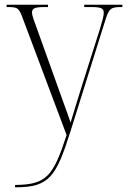

<svg xmlns="http://www.w3.org/2000/svg" viewBox="-20 -556 544 816"><path d="M44 230V240H48C190 240 219 193 279 4L425 -462C443 -520 449 -526 495 -526H500V-536H338V-526H371C414 -526 421 -518 421 -501C421 -488 414 -464 405 -434L327 -188C309 -129 292 -76 280 -35C265 -80 238 -151 210 -231L140 -426C124 -470 116 -490 116 -502C116 -519 125 -526 168 -526H184V-536H8V-526H13C57 -526 61 -522 79 -472L263 18C206 194 177 229 44 230Z"/></svg>

Font: Noto Serif Display SemiCondensed ExtraLight
Style: Regular
Weight: 200
Width: 4
Designer: Monotype Design Team
Foundry: Monotype Imaging Inc.
Version: Version 2.009